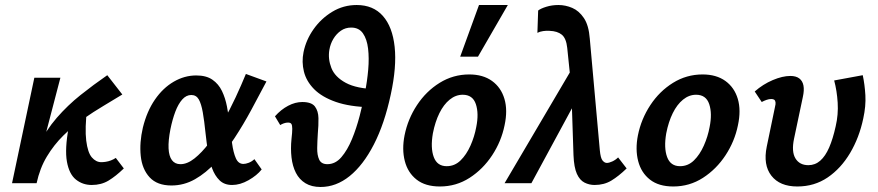

<svg xmlns="http://www.w3.org/2000/svg" viewBox="-20 -731 3504 766"><path d="M90 0Q102 -84 132.5 -147.5Q163 -211 206.5 -261Q250 -311 301.5 -352Q353 -393 408 -431L468 -354Q434 -333 393.5 -309Q353 -285 311.5 -256Q270 -227 232.5 -190Q195 -153 167 -106.5Q139 -60 126 0ZM28 0 117 -421H221L111 0ZM346 7Q310 7 283 -14.5Q256 -36 247 -86Q238 -136 254 -223L328 -304Q318 -218 324 -170Q330 -122 346.5 -103Q363 -84 384 -84Q392 -84 402 -85.5Q412 -87 422.5 -91Q433 -95 442 -101L474 -59Q442 -28 413 -10.5Q384 7 346 7Z M664 9Q607 9 577 -23.5Q547 -56 541.5 -109Q536 -162 550 -222Q566 -287 598 -333.5Q630 -380 673 -405Q716 -430 763 -430Q803 -430 827.5 -413Q852 -396 865.5 -368Q879 -340 885.5 -306Q892 -272 896 -237Q901 -195 906 -158.5Q911 -122 921 -99.5Q931 -77 951 -77Q960 -77 972 -81.5Q984 -86 995 -96L1024 -55Q1005 -31 971.5 -12Q938 7 906 7Q875 7 856 -11.5Q837 -30 826 -60Q815 -90 809.5 -126.5Q804 -163 800 -200Q795 -249 789 -283Q783 -317 773 -334.5Q763 -352 743 -352Q723 -352 707 -334Q691 -316 679.5 -285.5Q668 -255 660 -216Q651 -170 652.5 -139Q654 -108 666 -92Q678 -76 700 -76Q727 -76 756 -99Q785 -122 814 -160Q843 -198 870 -245.5Q897 -293 920 -342.5Q943 -392 961 -436L1043 -406Q1014 -351 982.5 -292.5Q951 -234 915.5 -180Q880 -126 841 -83.5Q802 -41 758 -16Q714 9 664 9Z M1143 -177Q1146 -203 1146 -217Q1146 -231 1142.5 -236.5Q1139 -242 1129 -242Q1121 -242 1112.5 -239Q1104 -236 1098 -232L1077 -267Q1101 -294 1129.5 -309Q1158 -324 1186 -324Q1223 -324 1236.5 -306Q1250 -288 1250.5 -259.5Q1251 -231 1248 -199Q1246 -169 1245.5 -140.5Q1245 -112 1253.5 -94Q1262 -76 1286 -76Q1318 -76 1342 -104Q1366 -132 1384 -175.5Q1402 -219 1415 -269Q1428 -319 1436 -362Q1445 -407 1449 -453Q1453 -499 1448.5 -537Q1444 -575 1428 -598Q1412 -621 1381 -621Q1358 -621 1340 -608.5Q1322 -596 1310 -576Q1298 -556 1294 -532Q1288 -496 1302 -460Q1316 -424 1359.5 -400.5Q1403 -377 1483 -375L1459 -303Q1375 -305 1319.5 -324.5Q1264 -344 1233 -375.5Q1202 -407 1192.5 -445.5Q1183 -484 1191 -523Q1201 -572 1231 -614.5Q1261 -657 1305.5 -684Q1350 -711 1403 -711Q1469 -711 1507.5 -667.5Q1546 -624 1554.5 -544Q1563 -464 1539 -354Q1514 -237 1471.5 -154.5Q1429 -72 1375 -28.5Q1321 15 1259 15Q1223 15 1198.5 0Q1174 -15 1160.5 -41.5Q1147 -68 1143 -103Q1139 -138 1143 -177Z M1735 13Q1677 13 1642 -14.5Q1607 -42 1595 -88.5Q1583 -135 1594 -191Q1607 -256 1643.5 -311.5Q1680 -367 1734 -400.5Q1788 -434 1852 -434Q1907 -434 1943 -408Q1979 -382 1992.5 -336.5Q2006 -291 1993 -231Q1980 -167 1943.5 -111.5Q1907 -56 1853.5 -21.5Q1800 13 1735 13ZM1762 -68Q1794 -68 1817.5 -91Q1841 -114 1857 -150Q1873 -186 1880 -224Q1891 -278 1878.5 -315.5Q1866 -353 1826 -353Q1798 -353 1774 -333.5Q1750 -314 1733 -279.5Q1716 -245 1707 -199Q1697 -141 1710.5 -104.5Q1724 -68 1762 -68ZM1816 -505 1891 -711H2006L1887 -505Z M2352 7Q2331 7 2312 -2.5Q2293 -12 2281.5 -37.5Q2270 -63 2268 -112L2259 -385L2243 -540Q2239 -578 2221.5 -592.5Q2204 -607 2172 -608Q2161 -609 2147 -607Q2133 -605 2124 -600L2127 -689Q2137 -697 2159.5 -704Q2182 -711 2208 -711Q2236 -711 2263 -699.5Q2290 -688 2309.5 -659Q2329 -630 2333 -577L2373 -132Q2376 -100 2384 -90.5Q2392 -81 2401 -81Q2410 -81 2423 -87Q2436 -93 2446 -103L2480 -59Q2448 -28 2419 -10.5Q2390 7 2352 7ZM1993 0 2274 -477 2290 -351 2100 0Z M2666 13Q2608 13 2573 -14.5Q2538 -42 2526 -88.5Q2514 -135 2525 -191Q2538 -256 2574.5 -311.5Q2611 -367 2665 -400.5Q2719 -434 2783 -434Q2838 -434 2874 -408Q2910 -382 2923.5 -336.5Q2937 -291 2924 -231Q2911 -167 2874.5 -111.5Q2838 -56 2784.5 -21.5Q2731 13 2666 13ZM2693 -68Q2725 -68 2748.5 -91Q2772 -114 2788 -150Q2804 -186 2811 -224Q2822 -278 2809.5 -315.5Q2797 -353 2757 -353Q2729 -353 2705 -333.5Q2681 -314 2664 -279.5Q2647 -245 2638 -199Q2628 -141 2641.5 -104.5Q2655 -68 2693 -68Z M3161 13Q3091 13 3057.5 -30Q3024 -73 3039 -146L3072 -305Q3075 -316 3074 -323Q3073 -330 3069 -333Q3065 -336 3057 -336Q3048 -336 3038 -332.5Q3028 -329 3019 -324L2991 -366Q3024 -395 3063 -411.5Q3102 -428 3133 -428Q3156 -428 3169 -418Q3182 -408 3185.5 -389.5Q3189 -371 3183 -344L3148 -178Q3137 -126 3153.5 -99Q3170 -72 3205 -72Q3232 -72 3252.5 -90Q3273 -108 3288 -142.5Q3303 -177 3314 -227Q3325 -274 3322 -321.5Q3319 -369 3308 -410L3422 -431Q3430 -394 3432.5 -351Q3435 -308 3424 -258Q3408 -182 3371.5 -120.5Q3335 -59 3282 -23Q3229 13 3161 13Z"/></svg>

Font: Ysabeau Office
Style: Bold Italic
Weight: 700
Italic angle: -12°
Designer: Christian Thalmann (Catharsis Fonts)
Version: Version 2.001;gftools[0.9.30]; featfreeze: tnum,lnum,ss02